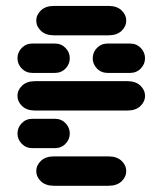

<svg xmlns="http://www.w3.org/2000/svg" viewBox="-20 -631 540 638"><path d="M159.2 -13.7H340.8Q368.2 -13.7 383.8 -28.3Q399.4 -43 399.4 -62.5Q399.4 -82 383.8 -96.7Q368.2 -111.3 340.8 -111.3H159.2Q131.8 -111.3 116.2 -96.7Q100.6 -82 100.6 -62.5Q100.6 -43 116.2 -28.3Q131.8 -13.7 159.2 -13.7ZM87.9 -138.7H162.1Q183.6 -138.7 197.8 -153.3Q211.9 -168 211.9 -187.5Q211.9 -207 197.8 -221.7Q183.6 -236.3 162.1 -236.3H87.9Q66.4 -236.3 52.2 -221.7Q38.1 -207 38.1 -187.5Q38.1 -168 52.2 -153.3Q66.4 -138.7 87.9 -138.7ZM96.7 -263.7H403.3Q430.7 -263.7 446.3 -278.3Q461.9 -293 461.9 -312.5Q461.9 -332 446.3 -346.7Q430.7 -361.3 403.3 -361.3H96.7Q69.3 -361.3 53.7 -346.7Q38.1 -332 38.1 -312.5Q38.1 -293 53.7 -278.3Q69.3 -263.7 96.7 -263.7ZM87.9 -388.7H162.1Q183.6 -388.7 197.8 -403.3Q211.9 -418 211.9 -437.5Q211.9 -457 197.8 -471.7Q183.6 -486.3 162.1 -486.3H87.9Q66.4 -486.3 52.2 -471.7Q38.1 -457 38.1 -437.5Q38.1 -418 52.2 -403.3Q66.4 -388.7 87.9 -388.7ZM337.9 -388.7H412.1Q433.6 -388.7 447.8 -403.3Q461.9 -418 461.9 -437.5Q461.9 -457 447.8 -471.7Q433.6 -486.3 412.1 -486.3H337.9Q316.4 -486.3 302.2 -471.7Q288.1 -457 288.1 -437.5Q288.1 -418 302.2 -403.3Q316.4 -388.7 337.9 -388.7ZM159.2 -513.7H340.8Q368.2 -513.7 383.8 -528.3Q399.4 -543 399.4 -562.5Q399.4 -582 383.8 -596.7Q368.2 -611.3 340.8 -611.3H159.2Q131.8 -611.3 116.2 -596.7Q100.6 -582 100.6 -562.5Q100.6 -543 116.2 -528.3Q131.8 -513.7 159.2 -513.7Z"/></svg>

Font: Workbench
Style: Regular
Weight: 400
Designer: Jens Kutilek
Foundry: Jens Kutilek
Version: Version 2.001